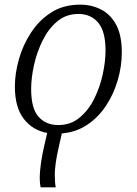

<svg xmlns="http://www.w3.org/2000/svg" viewBox="-20 -566 589 826"><path d="M155 240Q153 232 152 222Q151 212 151 202Q151 171 156.5 133.5Q162 96 171 58L183 6Q121 -5 82.5 -54.5Q44 -104 44 -194Q44 -249 61 -310Q78 -371 113 -425Q148 -479 200.5 -512.5Q253 -546 325 -546Q374 -546 415 -525Q456 -504 480 -459Q504 -414 504 -341Q504 -281 486.5 -221Q469 -161 436 -111Q403 -61 355 -29Q307 3 246 8L232 70Q224 105 219.5 136.5Q215 168 216 194Q216 223 220 240ZM231 -28Q284 -28 322.5 -60Q361 -92 385.5 -141.5Q410 -191 422 -246.5Q434 -302 434 -349Q434 -431 402.5 -468.5Q371 -506 317 -506Q265 -506 227 -474.5Q189 -443 164 -393Q139 -343 126.5 -287Q114 -231 114 -183Q114 -99 146 -63.5Q178 -28 231 -28Z"/></svg>

Font: Noto Serif Light
Style: Italic
Weight: 300
Italic angle: -12°
Designer: Monotype Design Team
Foundry: Monotype Imaging Inc.
Version: Version 2.013